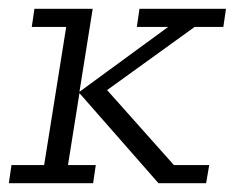

<svg xmlns="http://www.w3.org/2000/svg" viewBox="-28 -415 532 435"><path d="M-8 0 -2 -41H72L122 -354H44L50 -395H182L152 -207L353 -354H282L288 -395H484L478 -354H413L194 -196L203 -224L366 -41H446L439 0H331L152 -204L126 -41H189L183 0Z"/></svg>

Font: Rokkitt SemiBold Light
Style: Italic
Weight: 300
Italic angle: -9°
Version: Version 3.103